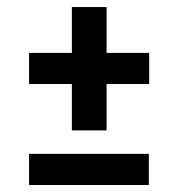

<svg xmlns="http://www.w3.org/2000/svg" viewBox="-20 -568 509 548"><path d="M405.8 -417V-328.1H284.2V-195.8H185.1V-328.1H63V-417H185.1V-547.9H284.2V-417ZM63 -40V-128.9H404.8V-40Z"/></svg>

Font: Rawline SemiBold
Style: Regular
Weight: 600
Designer: Matt McInerney, Pablo Impallari, Rodrigo Fuenzalida
Foundry: Matt McInerney, Pablo Impallari, Rodrigo Fuenzalida
Version: Version 4.020;PS 004.020;hotconv 1.0.88;makeotf.lib2.5.64775